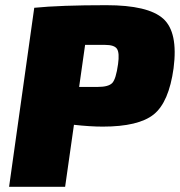

<svg xmlns="http://www.w3.org/2000/svg" viewBox="-20 -720 693 740"><path d="M15 0 112 -690Q212 -700 390 -700Q551 -700 609 -648Q667 -596 649 -457Q631 -326 572.5 -279Q514 -232 376 -232Q328 -232 265 -239L231 0ZM285 -385H357Q398 -385 412.5 -400Q427 -415 435 -473Q441 -516 431 -531.5Q421 -547 385 -547H308Z"/></svg>

Font: Exo 2.0 Black
Style: Italic
Weight: 900
Italic angle: -8°
Designer: Natanael Gama
Version: Version 1.001;PS 001.001;hotconv 1.0.70;makeotf.lib2.5.58329